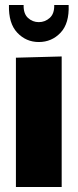

<svg xmlns="http://www.w3.org/2000/svg" viewBox="-20 -752 315 772"><path d="M44 0V-520L228 -525V0ZM136 -583Q85 -583 49.5 -620.5Q14 -658 16 -732H75Q74 -697 92.5 -680Q111 -663 136 -663Q161 -663 180 -680Q199 -697 198 -732H256Q259 -658 223.5 -620.5Q188 -583 136 -583Z"/></svg>

Font: Murecho ExtraBold
Style: Regular
Weight: 800
Designer: Neil Summerour
Foundry: Positype
Version: Version 1.010; ttfautohint (v1.8.3)